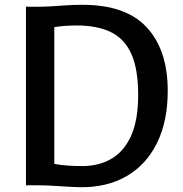

<svg xmlns="http://www.w3.org/2000/svg" viewBox="-20 -771 760 799"><path d="M88 0V-743Q98 -743 107.8 -743Q117.5 -743 127 -743Q136.5 -743 146 -743Q169.5 -743 198 -745Q226.5 -747 258.2 -749Q290 -751 323 -751Q504 -751 591 -656.8Q678 -562.5 678 -393Q678 -266 633.2 -175.5Q588.5 -85 506 -37.5Q423.5 10 311 8Q271.5 7 223 3.5Q174.5 0 136 0Q128 0 120 0Q112 0 104 0Q96 0 88 0ZM206 -89Q230 -84 263.8 -81.8Q297.5 -79.5 328 -80Q394.5 -81 445.8 -111.5Q497 -142 526 -207Q555 -272 555 -376Q555 -483.5 526.5 -546.8Q498 -610 441.2 -637.5Q384.5 -665 300 -665Q271 -665 246.5 -663Q222 -661 206 -658Z"/></svg>

Font: Tracken
Style: Regular
Weight: 400
Designer: Eben Sorkin
Foundry: Eben Sorkin
Version: Version 2.001